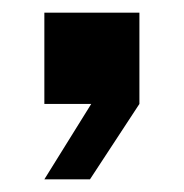

<svg xmlns="http://www.w3.org/2000/svg" viewBox="-20 -164 290 303"><path d="M124 0H50V-144H200V0L122 119H50Z"/></svg>

Font: Mozilla Text BETA
Style: Bold
Weight: 700
Designer: Studio DRAMA
Foundry: Studio DRAMA
Version: Version 0.100